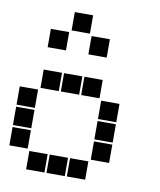

<svg xmlns="http://www.w3.org/2000/svg" viewBox="-87 -864 774 929"><g transform="rotate(10 300.0 -400.0)"><path d="M206 -795Q205 -795 205 -795Q205 -795 205 -794V-706Q205 -705 205 -705Q205 -705 206 -705H294Q295 -705 295 -705Q295 -705 295 -706V-794Q295 -795 295 -795Q295 -795 294 -795ZM106 -695Q105 -695 105 -695Q105 -695 105 -694V-606Q105 -605 105 -605Q105 -605 106 -605H194Q195 -605 195 -605Q195 -605 195 -606V-694Q195 -695 195 -695Q195 -695 194 -695ZM306 -695Q305 -695 305 -695Q305 -695 305 -694V-606Q305 -605 305 -605Q305 -605 306 -605H394Q395 -605 395 -605Q395 -605 395 -606V-694Q395 -695 395 -695Q395 -695 394 -695ZM106 -495Q105 -495 105 -495Q105 -495 105 -494V-406Q105 -405 105 -405Q105 -405 106 -405H194Q195 -405 195 -405Q195 -405 195 -406V-494Q195 -495 195 -495Q195 -495 194 -495ZM206 -495Q205 -495 205 -495Q205 -495 205 -494V-406Q205 -405 205 -405Q205 -405 206 -405H294Q295 -405 295 -405Q295 -405 295 -406V-494Q295 -495 295 -495Q295 -495 294 -495ZM306 -495Q305 -495 305 -495Q305 -495 305 -494V-406Q305 -405 305 -405Q305 -405 306 -405H394Q395 -405 395 -405Q395 -405 395 -406V-494Q395 -495 395 -495Q395 -495 394 -495ZM6 -395Q5 -395 5 -395Q5 -395 5 -394V-306Q5 -305 5 -305Q5 -305 6 -305H94Q95 -305 95 -305Q95 -305 95 -306V-394Q95 -395 95 -395Q95 -395 94 -395ZM406 -395Q405 -395 405 -395Q405 -395 405 -394V-306Q405 -305 405 -305Q405 -305 406 -305H494Q495 -305 495 -305Q495 -305 495 -306V-394Q495 -395 495 -395Q495 -395 494 -395ZM6 -295Q5 -295 5 -295Q5 -295 5 -294V-206Q5 -205 5 -205Q5 -205 6 -205H94Q95 -205 95 -205Q95 -205 95 -206V-294Q95 -295 95 -295Q95 -295 94 -295ZM406 -295Q405 -295 405 -295Q405 -295 405 -294V-206Q405 -205 405 -205Q405 -205 406 -205H494Q495 -205 495 -205Q495 -205 495 -206V-294Q495 -295 495 -295Q495 -295 494 -295ZM6 -195Q5 -195 5 -195Q5 -195 5 -194V-106Q5 -105 5 -105Q5 -105 6 -105H94Q95 -105 95 -105Q95 -105 95 -106V-194Q95 -195 95 -195Q95 -195 94 -195ZM406 -195Q405 -195 405 -195Q405 -195 405 -194V-106Q405 -105 405 -105Q405 -105 406 -105H494Q495 -105 495 -105Q495 -105 495 -106V-194Q495 -195 495 -195Q495 -195 494 -195ZM106 -95Q105 -95 105 -95Q105 -95 105 -94V-6Q105 -5 105 -5Q105 -5 106 -5H194Q195 -5 195 -5Q195 -5 195 -6V-94Q195 -95 195 -95Q195 -95 194 -95ZM206 -95Q205 -95 205 -95Q205 -95 205 -94V-6Q205 -5 205 -5Q205 -5 206 -5H294Q295 -5 295 -5Q295 -5 295 -6V-94Q295 -95 295 -95Q295 -95 294 -95ZM306 -95Q305 -95 305 -95Q305 -95 305 -94V-6Q305 -5 305 -5Q305 -5 306 -5H394Q395 -5 395 -5Q395 -5 395 -6V-94Q395 -95 395 -95Q395 -95 394 -95Z"/></g></svg>

Font: Doto Black
Style: Regular
Weight: 900
Version: Version 1.000